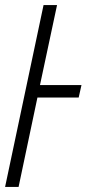

<svg xmlns="http://www.w3.org/2000/svg" viewBox="-63 -734 340 754"><path d="M-43 0 108 -714H161L94 -400H257L246 -351H84L10 0Z"/></svg>

Font: Noto Sans ExtraCondensed Light
Style: Italic
Weight: 300
Width: 2
Italic angle: -12°
Designer: Monotype Design Team
Foundry: Monotype Imaging Inc.
Version: Version 2.013; ttfautohint (v1.8.4.7-5d5b)